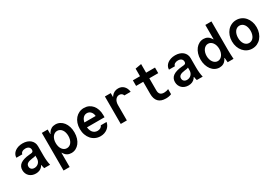

<svg xmlns="http://www.w3.org/2000/svg" viewBox="59 -1904 4682 3269"><g transform="rotate(-30 2400.0 -270.0)"><path d="M386 -375Q386 -352 375 -341Q364 -330 338 -328L305 -325Q185 -314 127.5 -272.5Q70 -231 70 -156Q70 -119 83 -88.5Q96 -58 119 -36Q142 -14 174 -2Q206 10 245 10Q286 10 318 -4Q350 -18 372 -44Q394 -70 406 -107.5Q418 -145 418 -193L365 -70H395Q398 -50 401.5 -32.5Q405 -15 410 0H526Q516 -42 511 -90Q506 -138 506 -193V-376Q506 -415 491 -447Q476 -479 449 -502Q422 -525 384 -537.5Q346 -550 299 -550Q253 -550 214.5 -538Q176 -526 148 -505Q120 -484 104 -454.5Q88 -425 88 -390H205Q208 -417 233.5 -433.5Q259 -450 297 -450Q339 -450 362.5 -430Q386 -410 386 -375ZM386 -292V-204Q386 -179 377 -157Q368 -135 352.5 -119Q337 -103 315.5 -94Q294 -85 270 -85Q233 -85 211.5 -105Q190 -125 190 -158Q190 -195 219.5 -215.5Q249 -236 315 -244L347 -248Q389 -253 408 -278.5Q427 -304 427 -352Z M944 -550Q900 -550 866 -531.5Q832 -513 809 -477.5Q786 -442 774 -390Q762 -338 762 -270Q762 -203 774 -150.5Q786 -98 809 -62.5Q832 -27 866 -8.5Q900 10 944 10Q991.6 10 1031.3 -11Q1071 -32 1100 -69Q1129 -106 1145 -157.3Q1161 -208.6 1161 -270Q1161 -331.4 1145 -382.7Q1129 -434 1100.2 -471.2Q1071.3 -508.4 1031.5 -529.2Q991.7 -550 944 -550ZM917 -440Q944.2 -440 967.3 -427.6Q990.3 -415.3 1006.6 -392.8Q1022.9 -370.4 1031.9 -339.3Q1041 -308.2 1041 -270Q1041 -233 1031.9 -201.6Q1022.9 -170.3 1006.6 -147.6Q990.3 -124.9 967.3 -112.5Q944.2 -100 917 -100Q889.6 -100 866.6 -112.7Q843.6 -125.3 827.3 -147.7Q811 -170 802 -201.3Q793 -232.6 793 -270.3Q793 -308 802.2 -338.9Q811.5 -369.9 827.7 -392.3Q843.9 -414.6 866.8 -427.3Q889.7 -440 917 -440ZM675 -540V200H795V-78H803L776 -250L798 -452H790V-540Z M1328 -237H1733V-282Q1733 -341.6 1716.3 -390.9Q1699.6 -440.1 1669.8 -475.6Q1640 -511 1597.8 -530.5Q1555.6 -550 1505.4 -550Q1453 -550 1409.7 -529.5Q1366.4 -509 1334.7 -472.5Q1303 -436 1285.5 -384.8Q1268 -333.5 1268 -273.3Q1268 -211 1286.6 -158.8Q1305.2 -106.6 1338.1 -69.3Q1371 -32 1416.7 -11Q1462.4 10 1516 10Q1555.6 10 1590.3 -1.5Q1625 -13 1652.5 -34Q1680 -55 1698 -84.5Q1716 -114 1723 -150H1609Q1600 -124 1574.8 -109.5Q1549.6 -95 1516 -95Q1486.2 -95 1461.6 -107.5Q1437 -120 1420.5 -143Q1404 -166 1395 -199Q1386 -232 1386 -272.7Q1386 -312.6 1394.5 -345.3Q1403 -378 1418.5 -400.5Q1434 -423 1456 -435.5Q1478 -448 1505 -448Q1527.5 -448 1546.2 -439.5Q1565 -431 1579 -416Q1593 -401 1602 -379.5Q1611 -358 1613 -331H1328Z M2035 0V-302Q2035 -333 2042.5 -359Q2050 -385 2064 -403.5Q2078 -422 2097 -432Q2116 -442 2139 -442Q2166 -442 2185.5 -428Q2205 -414 2211 -390H2335Q2327 -462 2284.5 -504.5Q2242 -547 2176 -547Q2135 -547 2101.5 -530Q2068 -513 2044.5 -482Q2021 -451 2008 -407.5Q1995 -364 1995 -311L2038 -467H2030V-540H1915V0Z M2725 -193V-430H2900V-540H2725V-710L2605 -689V-540H2465V-430H2605V-193Q2605 -93 2654 -41.5Q2703 10 2800 10Q2831 10 2859 5Q2887 0 2910 -11V-111Q2888 -101 2866 -96.5Q2844 -92 2823 -92Q2773 -92 2749 -117Q2725 -142 2725 -193Z M3386 -375Q3386 -352 3375 -341Q3364 -330 3338 -328L3305 -325Q3185 -314 3127.5 -272.5Q3070 -231 3070 -156Q3070 -119 3083 -88.5Q3096 -58 3119 -36Q3142 -14 3174 -2Q3206 10 3245 10Q3286 10 3318 -4Q3350 -18 3372 -44Q3394 -70 3406 -107.5Q3418 -145 3418 -193L3365 -70H3395Q3398 -50 3401.5 -32.5Q3405 -15 3410 0H3526Q3516 -42 3511 -90Q3506 -138 3506 -193V-376Q3506 -415 3491 -447Q3476 -479 3449 -502Q3422 -525 3384 -537.5Q3346 -550 3299 -550Q3253 -550 3214.5 -538Q3176 -526 3148 -505Q3120 -484 3104 -454.5Q3088 -425 3088 -390H3205Q3208 -417 3233.5 -433.5Q3259 -450 3297 -450Q3339 -450 3362.5 -430Q3386 -410 3386 -375ZM3386 -292V-204Q3386 -179 3377 -157Q3368 -135 3352.5 -119Q3337 -103 3315.5 -94Q3294 -85 3270 -85Q3233 -85 3211.5 -105Q3190 -125 3190 -158Q3190 -195 3219.5 -215.5Q3249 -236 3315 -244L3347 -248Q3389 -253 3408 -278.5Q3427 -304 3427 -352Z M3855 10Q3899 10 3933 -9Q3967 -28 3990 -64Q4013 -100 4025.5 -152Q4038 -204 4038 -270Q4038 -336 4025.5 -388Q4013 -440 3990 -476Q3967 -512 3933 -531Q3899 -550 3856 -550Q3810 -550 3770 -529Q3730 -508 3701 -470.5Q3672 -433 3655.5 -381.5Q3639 -330 3639 -270Q3639 -210 3655.5 -158.5Q3672 -107 3700.5 -69.5Q3729 -32 3769 -11Q3809 10 3855 10ZM3883 -100Q3856 -100 3833.5 -113Q3811 -126 3794.5 -148.5Q3778 -171 3768.5 -202.5Q3759 -234 3759 -270Q3759 -306 3768.5 -337.5Q3778 -369 3794.5 -391.5Q3811 -414 3833.5 -427Q3856 -440 3883 -440Q3910 -440 3932.5 -427Q3955 -414 3971.5 -391.5Q3988 -369 3997.5 -337.5Q4007 -306 4007 -270Q4007 -234 3997.5 -202.5Q3988 -171 3971.5 -148.5Q3955 -126 3932.5 -113Q3910 -100 3883 -100ZM4017 0H4132Q4129 -48 4127 -95Q4125 -142 4125 -180V-740H4005V-460H3997L4024 -250L4007 -170Q4007 -122 4009.5 -83.5Q4012 -45 4017 0ZM3995 -89H4005H4009H4019L4007 -101Z M4500.4 10Q4553 10 4597.5 -11Q4642 -32 4674 -69.5Q4706 -107 4724.5 -158.2Q4743 -209.4 4743 -270Q4743 -330.6 4724.5 -381.8Q4706 -433 4674 -470.5Q4642 -508 4597.4 -529Q4552.9 -550 4500.4 -550Q4448 -550 4403.2 -528.8Q4358.3 -507.6 4326.2 -470.3Q4294 -433 4275.5 -381.8Q4257 -330.6 4257 -270Q4257 -209.4 4275.5 -158.2Q4294 -107 4326.1 -69.7Q4358.2 -32.4 4403 -11.2Q4447.7 10 4500.4 10ZM4499.6 -100Q4472.9 -100 4450.2 -112.4Q4427.5 -124.8 4411.2 -147.4Q4395 -170 4386 -201.2Q4377 -232.4 4377 -270Q4377 -307.6 4386 -338.8Q4395 -370 4411.2 -392.6Q4427.5 -415.2 4450.2 -427.6Q4472.9 -440 4499.6 -440Q4527 -440 4550 -427.5Q4573 -415 4589.1 -392.5Q4605.1 -369.9 4614.1 -338.7Q4623 -307.6 4623 -270Q4623 -232.4 4614.1 -201.3Q4605.1 -170.1 4589.1 -147.5Q4573 -125 4550 -112.5Q4527 -100 4499.6 -100Z"/></g></svg>

Font: CommitMonoV142 ExtLt
Style: Regular
Weight: 200
Monospace: yes
Designer: Eigil Nikolajsen
Foundry: Eigil Nikolajsen
Version: Version 1.142